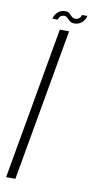

<svg xmlns="http://www.w3.org/2000/svg" viewBox="-106 -708 361 743"><g transform="rotate(10 74.5 -336.0)"><path d="M-25.5 0H11L116.5 -598H80ZM130.5 -631.5Q140.5 -631.5 148.8 -635Q157 -638.5 162.5 -644.5Q168 -650.5 171.5 -656.8Q175 -663 175.5 -669H155Q154 -665 151 -660.2Q148 -655.5 142.8 -652.8Q137.5 -650 132.5 -650Q125.5 -650 120.5 -653.2Q115.5 -656.5 111.5 -661.2Q107.5 -666 102.5 -669.2Q97.5 -672.5 89 -672.5Q79.5 -672.5 71.2 -669Q63 -665.5 57.8 -659.8Q52.5 -654 49 -647.8Q45.5 -641.5 44.5 -635H65.5Q66.5 -639.5 69.2 -644.2Q72 -649 77 -651.5Q82 -654 88 -654Q94 -654 98 -650.8Q102 -647.5 106.5 -642.8Q111 -638 116.2 -634.8Q121.5 -631.5 130.5 -631.5Z"/></g></svg>

Font: Anybody ExtraCondensed ExtraLight
Style: Italic
Weight: 250
Width: 2
Italic angle: -10°
Version: Version 1.113;gftools[0.9.25]